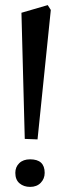

<svg xmlns="http://www.w3.org/2000/svg" viewBox="-20 -723 266 752"><path d="M167 -703 179 -684 127 -177 77 -179 64 -673ZM98 9Q73 9 56.5 -5Q40 -19 40 -46Q40 -69 55.5 -84Q71 -99 98 -99Q155 -99 155 -46Q155 -23 139.5 -7Q124 9 98 9Z"/></svg>

Font: Poly
Style: Regular
Weight: 400
Designer: Jos Nicols Silva Schwarzenberg
Foundry: Jose Nicolas Silva Schwarzenberg
Version: Version 1.001